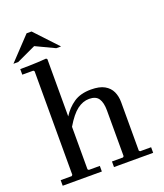

<svg xmlns="http://www.w3.org/2000/svg" viewBox="-163 -1022 962 1129"><g transform="rotate(-20 318.0 -457.5)"><path d="M523 -41 529 -35H598V0H353V-35H422L428 -41V-327Q428 -376 411 -401.5Q394 -427 352 -427Q313 -427 277 -400Q241 -373 202 -307V-41L208 -35H277V0H32V-35H101L107 -41V-689L101 -695H32V-730Q58 -730 85.5 -730.5Q113 -731 141.5 -732.5Q170 -734 196 -736L202 -730V-372Q230 -417 272.5 -446Q315 -475 381 -475Q434 -475 465 -457.5Q496 -440 509.5 -410.5Q523 -381 523 -345ZM273 -773 155 -829 35 -773H5L139 -915H170L303 -773Z"/></g></svg>

Font: Brygada 1918 Medium
Style: Regular
Weight: 500
Designer: Mateusz Machalski | Borys Kosmynka | Przemek Hoffer
Foundry: NIEPODLEGLA 2018
Version: Version 3.006